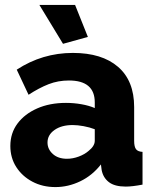

<svg xmlns="http://www.w3.org/2000/svg" viewBox="-20 -750 626 780"><path d="M22 -157Q22 -209 51 -248Q80 -287 131 -309.5Q182 -332 248 -332Q280 -332 311 -326.5Q342 -321 365 -311V-334Q365 -423 260 -423Q216 -423 177.5 -408Q139 -393 96 -365L48 -467Q152 -535 276 -535Q394 -535 459.5 -478.5Q525 -422 525 -315V-178Q525 -154 532.5 -144Q540 -134 559 -133V0Q538 4 521 6Q504 8 491 8Q446 8 422.5 -10Q399 -28 393 -59L390 -82Q355 -37 306 -13.5Q257 10 205 10Q153 10 111.5 -12Q70 -34 46 -71.5Q22 -109 22 -157ZM340 -137Q365 -157 365 -178V-225Q344 -233 319.5 -237.5Q295 -242 275 -242Q230 -242 201.5 -222Q173 -202 173 -171Q173 -144 194.5 -124.5Q216 -105 252 -105Q276 -105 300 -114Q324 -123 340 -137ZM140 -730H285L337 -600L236 -572Z"/></svg>

Font: Raleway ExtraBold
Style: Regular
Weight: 800
Designer: Matt McInerney, Pablo Impallari, Rodrigo Fuenzalida
Foundry: Matt McInerney, Pablo Impallari, Rodrigo Fuenzalida
Version: Version 4.026